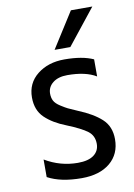

<svg xmlns="http://www.w3.org/2000/svg" viewBox="-83 -769 577 829"><g transform="rotate(-10 206.0 -355.0)"><path d="M378 -135Q378 -70 332.5 -32Q287 6 208 6Q116 6 59 -25V-102Q126 -62 203 -62Q249 -62 273 -80Q297 -98 297 -129Q297 -165 270.5 -185Q244 -205 182 -230Q125 -252 90.5 -285Q56 -318 56 -374Q56 -437 103.5 -474.5Q151 -512 222 -512Q301 -512 349 -490V-415Q303 -443 223 -443Q183 -443 159.5 -424.5Q136 -406 136 -377Q136 -359 143 -345.5Q150 -332 170.5 -319Q191 -306 200.5 -301.5Q210 -297 242 -283Q306 -257 342 -224Q378 -191 378 -135ZM257 -560H188L287 -716H381Z"/></g></svg>

Font: Hind Siliguri
Style: Regular
Weight: 400
Designer: Jyotish Sonowal
Foundry: Indian Type Foundry
Version: Version 1.000;PS 1.0;hotconv 1.0.86;makeotf.lib2.5.63406; tt